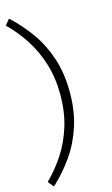

<svg xmlns="http://www.w3.org/2000/svg" viewBox="-162 -866 639 1097"><g transform="rotate(-15 157.5 -317.5)"><path d="M-15 145Q42 89 87 20Q132 -49 158 -133.5Q184 -218 184 -318Q184 -418 158 -502Q132 -586 87 -655.5Q42 -725 -15 -780L13 -814Q78 -754 129.5 -681.5Q181 -609 210.5 -519Q240 -429 240 -318Q240 -207 210.5 -117Q181 -27 129.5 46Q78 119 13 179Z"/></g></svg>

Font: Radio Canada Condensed Light
Style: Regular
Weight: 300
Width: 3
Designer: Charles Daoud, Etienne Aubert Bonn, Alexandre Saumier Demers, Jacques Le Bailly
Foundry: Radio-Canada
Version: Version 2.104; ttfautohint (v1.8.4.7-5d5b);gftools[0.9.28.de